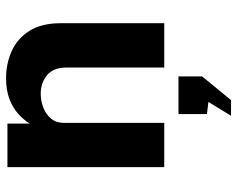

<svg xmlns="http://www.w3.org/2000/svg" viewBox="-94 -468 782 633"><g transform="rotate(-90 296.5 -151.0)"><path d="M62.5 0V-517H206.1V-443.8Q217.9 -462.8 237.3 -480.6Q256.7 -498.5 286.1 -510Q315.4 -521.5 356.2 -521.5Q403.4 -521.5 444.7 -503.1Q485.9 -484.6 511.5 -444.9Q537 -405.1 537 -341.2V0H390.8V-323Q390.8 -365.2 365.8 -386.2Q340.8 -407.2 305 -407.2Q281.2 -407.2 258.8 -398.7Q236.5 -390.2 222.5 -373.2Q208.4 -356.2 208.4 -330.8V0ZM231.8 220.2 277.4 145.6 237.4 140.8V46.9H361.6V124.9L283.4 220.2Z"/></g></svg>

Font: Public Sans Thin
Style: Regular
Weight: 100
Designer: The Public Sans project authors (U.S. Web Design System). Libre Franklin designed by Pablo Impallari and Rodrigo Fuenzal
Version: Version 1.008